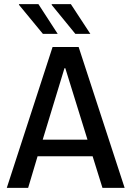

<svg xmlns="http://www.w3.org/2000/svg" viewBox="-20 -915 640 935"><path d="M13 0 236 -686H363L587 0H479L431 -154H163L117 0ZM294 -583 188 -235H406L298 -583ZM347 -750 231 -892 233 -895H325L420 -750ZM189 -750 72 -892 73 -895H167L261 -750Z"/></svg>

Font: Chivo Mono
Style: Regular
Weight: 400
Monospace: yes
Designer: Hector Gatti
Foundry: Omnibus-Type
Version: Version 1.008; ttfautohint (v1.8.4.7-5d5b)